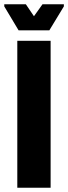

<svg xmlns="http://www.w3.org/2000/svg" viewBox="-46 -879 319 899"><path d="M35 0V-688H191V0ZM41 -737 -26 -849V-859H75L113 -803L153 -859H253V-849L185 -737Z"/></svg>

Font: Saira ExtraCondensed Black
Style: Regular
Weight: 900
Width: 2
Designer: Hector Gatti with collaboration of the Omnibus-Type team
Foundry: Omnibus-Type
Version: Version 1.101